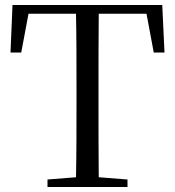

<svg xmlns="http://www.w3.org/2000/svg" viewBox="-20 -748 699 768"><path d="M22 -538H65L94 -693H284C286 -593 286 -492 286 -391V-337C286 -236 286 -137 284 -39L170 -30V0H490V-30L375 -39C374 -138 374 -237 374 -337V-391C374 -493 374 -594 375 -693H566L595 -538H638L629 -728H30Z"/></svg>

Font: NameLogos Serif 2
Style: Regular
Weight: 500
Version: Version 0.1